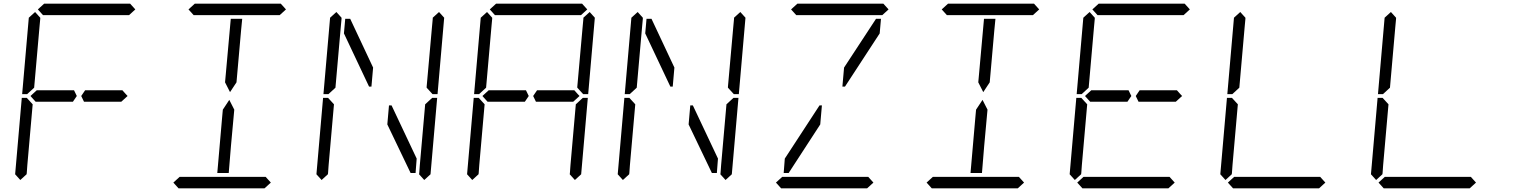

<svg xmlns="http://www.w3.org/2000/svg" viewBox="-20 -1020 8200 1040"><path d="M381 -531 396 -500 375 -469H374H353H352H242H178H173L145 -500L179 -531H184H231H358H359H380ZM136 -924 170 -955 198 -924V-918L194 -875L165 -545L127 -510H100ZM124 -76 90 -45 62 -76 98 -490H125L157 -455L128 -125L125 -83ZM185 -969 219 -1000H685L713 -969L679 -938H658H477H415H234H213ZM671 -500 637 -469H635H632H458H456H436H435L420 -500L441 -531H464H587H643L659 -513Z M1219 -83H1157L1183 -382L1187 -426L1222 -479L1249 -426L1231 -229ZM1001 -969 1035 -1000H1501L1529 -969L1495 -938H1474H1293H1231H1050H1029ZM1230 -918H1292L1286 -857L1261 -574L1226 -521L1199 -574L1203 -618ZM1447 -31 1413 0H947L919 -31L953 -62H974H1155H1217H1398H1419Z M1843 -839 1850 -918H1877L2001 -654L1992 -551H1979ZM1768 -924 1802 -955 1830 -924V-918L1826 -875L1797 -545L1759 -510H1732ZM1756 -76 1722 -45 1694 -76 1730 -490H1757L1789 -455L1760 -125L1757 -83ZM2237 -161 2231 -83H2204L2078 -346L2087 -449H2101ZM2324 -924 2358 -955 2386 -924 2350 -510H2323L2291 -545V-550L2320 -875L2324 -918ZM2312 -76 2278 -45 2250 -76 2251 -83 2254 -125 2283 -455 2321 -490H2348Z M2829 -531 2844 -500 2823 -469H2822H2801H2800H2690H2626H2621L2593 -500L2627 -531H2632H2679H2806H2807H2828ZM2584 -924 2618 -955 2646 -924V-918L2642 -875L2613 -545L2575 -510H2548ZM2572 -76 2538 -45 2510 -76 2546 -490H2573L2605 -455L2576 -125L2573 -83ZM2633 -969 2667 -1000H3133L3161 -969L3127 -938H3106H2925H2863H2682H2661ZM3119 -500 3085 -469H3083H3080H2906H2904H2884H2883L2868 -500L2889 -531H2912H3035H3091L3107 -513ZM3140 -924 3174 -955 3202 -924 3166 -510H3139L3107 -545V-550L3136 -875L3140 -918ZM3128 -76 3094 -45 3066 -76 3067 -83 3070 -125 3099 -455 3137 -490H3164Z M3475 -839 3482 -918H3509L3633 -654L3624 -551H3611ZM3400 -924 3434 -955 3462 -924V-918L3458 -875L3429 -545L3391 -510H3364ZM3388 -76 3354 -45 3326 -76 3362 -490H3389L3421 -455L3392 -125L3389 -83ZM3869 -161 3863 -83H3836L3710 -346L3719 -449H3733ZM3956 -924 3990 -955 4018 -924 3982 -510H3955L3923 -545V-550L3952 -875L3956 -918ZM3944 -76 3910 -45 3882 -76 3883 -83 3886 -125 3915 -455 3953 -490H3980Z M4423 -346 4252 -83H4225L4231 -161L4419 -449H4432ZM4265 -969 4299 -1000H4765L4793 -969L4759 -938H4738H4557H4495H4314H4293ZM4725 -918H4752L4745 -839L4557 -551H4543L4552 -654ZM4711 -31 4677 0H4211L4183 -31L4217 -62H4238H4419H4481H4662H4683Z M5299 -83H5237L5263 -382L5267 -426L5302 -479L5329 -426L5311 -229ZM5081 -969 5115 -1000H5581L5609 -969L5575 -938H5554H5373H5311H5130H5109ZM5310 -918H5372L5366 -857L5341 -574L5306 -521L5279 -574L5283 -618ZM5527 -31 5493 0H5027L4999 -31L5033 -62H5054H5235H5297H5478H5499Z M6093 -531 6108 -500 6087 -469H6086H6065H6064H5954H5890H5885L5857 -500L5891 -531H5896H5943H6070H6071H6092ZM5848 -924 5882 -955 5910 -924V-918L5906 -875L5877 -545L5839 -510H5812ZM5836 -76 5802 -45 5774 -76 5810 -490H5837L5869 -455L5840 -125L5837 -83ZM5897 -969 5931 -1000H6397L6425 -969L6391 -938H6370H6189H6127H5946H5925ZM6383 -500 6349 -469H6347H6344H6170H6168H6148H6147L6132 -500L6153 -531H6176H6299H6355L6371 -513ZM6343 -31 6309 0H5843L5815 -31L5849 -62H5870H6051H6113H6294H6315Z M6664 -924 6698 -955 6726 -924V-918L6722 -875L6693 -545L6655 -510H6628ZM6652 -76 6618 -45 6590 -76 6626 -490H6653L6685 -455L6656 -125L6653 -83ZM7159 -31 7125 0H6659L6631 -31L6665 -62H6686H6867H6929H7110H7131Z M7480 -924 7514 -955 7542 -924V-918L7538 -875L7509 -545L7471 -510H7444ZM7468 -76 7434 -45 7406 -76 7442 -490H7469L7501 -455L7472 -125L7469 -83ZM7975 -31 7941 0H7475L7447 -31L7481 -62H7502H7683H7745H7926H7947Z"/></svg>

Font: DSEG14 Classic
Style: Light Italic
Weight: 300
Designer: Keshikan(Twitter:@keshinomi_88pro)
Version: Version 0.46